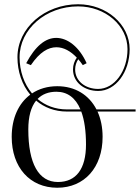

<svg xmlns="http://www.w3.org/2000/svg" viewBox="-20 -874 657 902"><path d="M249 -469C203.5 -469 163.3 -457 130.4 -435.2C92.9 -479.9 72 -540.4 72 -605C72 -736.9 195.2 -844 347 -844C475.1 -844 579 -754 579 -643C579 -539.9 517.2 -456.2 441 -456.2C381.7 -456.2 333 -492.5 333 -548C333 -565.5 338.7 -582.5 347.6 -595.7C355 -587.2 362.2 -578 369 -568L387 -577C353 -653 298 -696 244 -696C194 -696 146 -658 103 -577L125 -568C167 -630 207 -652 245 -652C279.3 -652 311.9 -633.7 340.8 -603.2C329.9 -588.1 323 -568.7 323 -548C323 -486.4 377 -446.7 441.5 -446.7C522.9 -446.7 589 -534.7 589 -643C589 -759.5 480.6 -854 347 -854C189.7 -854 62 -742.4 62 -605C62 -538 83.5 -475.6 122.1 -429.3C67.3 -388.5 35 -318.8 35 -231C35 -87.6 120.6 8 249 8C376.8 8 462 -87.6 462 -231C462 -275.9 453.6 -316 438.1 -350H617V-360H433.2C398 -428.2 332.6 -469 249 -469ZM252 -19C161.6 -19 113 -105.5 113 -266C113 -326 125.5 -371.5 149.7 -401.4C187.6 -369.3 236.6 -350 294 -350H361.8C376.5 -310.4 384 -258.4 384 -195C384 -80.6 337.8 -19 252 -19ZM245 -443C296.7 -443 334.8 -414.6 357.9 -360H294C239.3 -360 192.7 -378.4 156.5 -409C178.2 -431.4 207.9 -443 245 -443Z"/></svg>

Font: FoglihtenNo04
Style: Regular
Weight: 500
Designer: gluk (gluksza@wp.pl)
Foundry: gluk (gluksza@wp.pl)
Version: Version 0.70